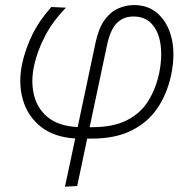

<svg xmlns="http://www.w3.org/2000/svg" viewBox="-20 -524 740 739"><path d="M230 194.5Q240 148 249.5 103.5Q259 58 269.5 9Q188 4 137.2 -36.2Q86.5 -76.5 68 -140.5Q58 -175 58 -212.5Q58 -244.5 65.5 -279.5Q77 -334 103.8 -389.2Q130.5 -444.5 177.5 -497L234 -494.5Q183.5 -443 153.5 -385.5Q123.5 -328 111.5 -272.5Q104.5 -240.5 104.5 -211.5Q104.5 -183.5 111 -157.5Q124 -104.5 165.5 -71.5Q207 -38.5 279 -35L348 -361Q360 -416.5 382.8 -447.5Q405.5 -478.5 435 -491.5Q464.5 -504.5 495.5 -504.5Q554 -504.5 591.5 -468Q629 -431.5 642 -370.5Q647.5 -343.5 647.5 -314Q647.5 -276.5 638.5 -234.5Q623 -162.5 585.8 -107.5Q548.5 -52.5 486 -21.5Q423.5 9.5 333 9.5H315.5Q305 59 296 102.5Q286.5 146 277 192ZM392 -350.5 325 -34.5H334.5Q416.5 -34.5 469 -61.5Q521.5 -88.5 550.5 -135.2Q579.5 -182 592.5 -241.5Q600.5 -281 600.5 -315.5Q600.5 -334.5 598 -352.5Q591 -402 564.8 -431.2Q538.5 -460.5 493.5 -460.5Q455 -460.5 429.8 -435.2Q404.5 -410 392 -350.5Z"/></svg>

Font: Heraclito ExtraLight
Style: Italic
Weight: 200
Italic angle: -12°
Designer: Kostas Bartsokas (font) & Cristiano Sobral (main changes)
Foundry: Kostas Bartsokas (font) & Cristiano Sobral (main changes)
Version: Version 1.00;July 8, 2020;FontCreator 13.0.0.2655 64-bit